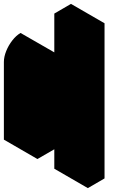

<svg xmlns="http://www.w3.org/2000/svg" viewBox="-63 -920 603 990"><path d="M217 -650V-250L390 -350V-750L476 -800V0L390 50V-350Q390 -324 378 -294Q366 -264 346 -238.5Q326 -213 303 -200L130 -100V-500Q130 -527 142 -556.5Q154 -586 174 -611.5Q194 -637 217 -650ZM390 -350V50L217 -50V-450ZM476 -800 390 -750 217 -850 303 -900ZM390 -750V-350L217 -450V-850ZM390 -350 217 -250 43 -350 217 -450ZM217 -650Q194 -637 174 -611.5Q154 -586 142 -556.5Q130 -527 130 -500V-100L-43 -200V-600Q-43 -627 -31.1 -656.5Q-19.3 -686 0.5 -711.5Q20.3 -737 43 -750Z"/></svg>

Font: Nabla Normal
Style: Regular
Weight: 400
Designer: Arthur Reinders Folmer
Version: Version 1.000